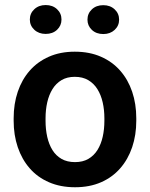

<svg xmlns="http://www.w3.org/2000/svg" viewBox="-20 -747 606 776"><path d="M35.2 -258.8V-269Q35.2 -327.1 51.8 -376.2Q68.4 -425.3 100.1 -461.4Q131.8 -497.6 177.7 -517.8Q223.6 -538.1 282.2 -538.1Q341.8 -538.1 387.9 -517.8Q434.1 -497.6 465.8 -461.4Q497.6 -425.3 514.2 -376.2Q530.8 -327.1 530.8 -269V-258.8Q530.8 -201.2 514.2 -152.1Q497.6 -103 465.8 -66.7Q434.1 -30.3 388.2 -10.3Q342.3 9.8 283.2 9.8Q224.6 9.8 178.2 -10.3Q131.8 -30.3 100.1 -66.7Q68.4 -103 51.8 -152.1Q35.2 -201.2 35.2 -258.8ZM164.1 -269V-258.8Q164.1 -224.1 170.9 -193.8Q177.7 -163.6 191.9 -140.6Q206.1 -117.7 228.8 -104.7Q251.5 -91.8 283.2 -91.8Q314.5 -91.8 336.9 -104.7Q359.4 -117.7 373.8 -140.6Q388.2 -163.6 395 -193.8Q401.9 -224.1 401.9 -258.8V-269Q401.9 -303.2 395 -333.3Q388.2 -363.3 373.8 -386.5Q359.4 -409.7 336.7 -423.1Q314 -436.5 282.2 -436.5Q251 -436.5 228.5 -423.1Q206.1 -409.7 191.9 -386.5Q177.7 -363.3 170.9 -333.3Q164.1 -303.2 164.1 -269ZM100.6 -668Q100.6 -692.9 118.7 -709.7Q136.7 -726.6 164.6 -726.6Q192.9 -726.6 210.7 -709.7Q228.5 -692.9 228.5 -668Q228.5 -643.6 210.7 -626.7Q192.9 -609.9 164.6 -609.9Q136.7 -609.9 118.7 -626.7Q100.6 -643.6 100.6 -668ZM333.5 -667.5Q333.5 -692.4 351.3 -709.2Q369.1 -726.1 397.5 -726.1Q425.3 -726.1 443.4 -709.2Q461.4 -692.4 461.4 -667.5Q461.4 -643.1 443.4 -626.2Q425.3 -609.4 397.5 -609.4Q369.1 -609.4 351.3 -626.2Q333.5 -643.1 333.5 -667.5Z"/></svg>

Font: Roboto SemiBold
Style: Regular
Weight: 600
Designer: Christian Robertson
Foundry: Google
Version: Version 3.009; 2024